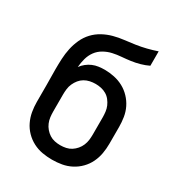

<svg xmlns="http://www.w3.org/2000/svg" viewBox="-178 -854 907 981"><g transform="rotate(30 275.0 -364.0)"><path d="M275 12Q246 12 217.5 7Q189 2 163 -11.5Q137 -25 116.5 -46Q96 -67 83.5 -93Q71 -119 66 -147.5Q61 -176 61 -205V-304Q61 -327 60.5 -350.5Q60 -374 60 -397Q60 -428 61.5 -459Q63 -490 69.5 -520.5Q76 -551 89 -579.5Q102 -608 123 -630.5Q144 -653 171.5 -668Q199 -683 229 -691Q259 -699 290 -702.5Q321 -706 351.5 -710.5Q382 -715 412 -722.5Q442 -730 471 -740V-655Q448 -644 423 -637Q398 -630 372.5 -626.5Q347 -623 321 -621Q295 -619 270 -613.5Q245 -608 222 -595Q199 -582 184 -561.5Q169 -541 162 -515.5Q155 -490 153 -464Q164 -479 178.5 -490.5Q193 -502 209.5 -509Q226 -516 244 -518.5Q262 -521 280 -521Q308 -521 336.5 -515Q365 -509 390 -495.5Q415 -482 435 -461Q455 -440 467.5 -414.5Q480 -389 484.5 -360.5Q489 -332 489 -304V-205Q489 -176 484 -147.5Q479 -119 466.5 -93Q454 -67 433.5 -46Q413 -25 387 -11.5Q361 2 332.5 7Q304 12 275 12ZM275 -73Q292 -73 308.5 -76.5Q325 -80 339 -89Q353 -98 364 -111Q375 -124 381.5 -139.5Q388 -155 390 -171.5Q392 -188 392 -205V-304Q392 -320 390 -337Q388 -354 381.5 -369Q375 -384 364.5 -397.5Q354 -411 339.5 -419.5Q325 -428 308.5 -431.5Q292 -435 276 -435Q259 -435 242.5 -431.5Q226 -428 211.5 -419.5Q197 -411 186.5 -398Q176 -385 169 -369.5Q162 -354 160 -337Q158 -320 158 -304V-205Q158 -188 160 -171.5Q162 -155 168.5 -139.5Q175 -124 186 -111Q197 -98 211 -89Q225 -80 241.5 -76.5Q258 -73 275 -73Z"/></g></svg>

Font: Lode Dark
Style: Bold
Weight: 700
Monospace: yes
Designer: Belleve Invis
Foundry: Belleve Invis
Version: Version 29.2.0; ttfautohint (v1.8.3)